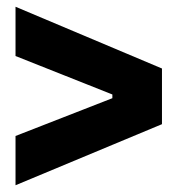

<svg xmlns="http://www.w3.org/2000/svg" viewBox="-20 -645 520 569"><path d="M26 -96V-242L313 -354V-365L26 -479V-625L460 -442V-277Z"/></svg>

Font: Mona Sans Condensed
Style: Bold
Weight: 700
Width: 3
Designer: Deni Anggara
Foundry: GitHub
Version: Version 2.000